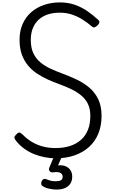

<svg xmlns="http://www.w3.org/2000/svg" viewBox="-20 -1292 959 1590"><path d="M441 19Q398 19 352.5 10.5Q307 2 262 -16Q217 -34 177 -63.5Q137 -93 106 -135Q99 -146 99.5 -155Q100 -164 114 -178Q128 -193 137.5 -194.5Q147 -196 166 -179Q200 -144 240.5 -119Q281 -94 330.5 -80Q380 -66 441 -66Q509 -66 562.5 -84Q616 -102 653 -136Q690 -170 709 -219Q728 -268 728 -332Q728 -389 709 -429.5Q690 -470 655 -499.5Q620 -529 573.5 -552Q527 -575 471 -595Q424 -612 377 -633Q330 -654 287.5 -682Q245 -710 212.5 -749Q180 -788 161 -840Q142 -892 142 -962Q142 -1036 167.5 -1093.5Q193 -1151 238 -1190.5Q283 -1230 344 -1251Q405 -1272 475 -1272Q545 -1272 601 -1252Q657 -1232 704 -1199.5Q751 -1167 794 -1127Q805 -1117 803 -1106.5Q801 -1096 791 -1085Q778 -1072 766.5 -1067Q755 -1062 744 -1070Q703 -1106 660.5 -1132Q618 -1158 573 -1172.5Q528 -1187 475 -1187Q419 -1187 374.5 -1172Q330 -1157 299 -1128Q268 -1099 251.5 -1057.5Q235 -1016 235 -962Q235 -896 256 -851.5Q277 -807 314 -776Q351 -745 399 -723Q447 -701 499 -682Q555 -661 612 -634.5Q669 -608 716.5 -569Q764 -530 792.5 -472.5Q821 -415 821 -332Q821 -251 794.5 -186Q768 -121 718 -75.5Q668 -30 598 -5.5Q528 19 441 19ZM446 278Q426 278 393.5 272Q361 266 334 250Q323 243 321.5 231.5Q320 220 325 209Q332 195 341 191Q350 187 363 192Q374 197 393.5 203Q413 209 439 209Q470 209 484.5 201Q499 193 499 171Q499 152 481.5 140.5Q464 129 420 135Q409 136 403 134Q397 132 391 125Q386 118 385.5 111Q385 104 388 97L434 -13H500L449 105L419 89Q464 72 499.5 78Q535 84 556.5 108Q578 132 578 171Q578 205 562.5 229Q547 253 518 265.5Q489 278 446 278Z"/></svg>

Font: Playwrite VN
Style: Regular
Weight: 400
Designer: Veronika Burian, José Scaglione
Foundry: TypeTogether
Version: Version 1.002